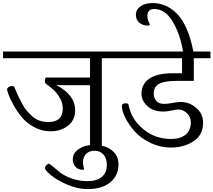

<svg xmlns="http://www.w3.org/2000/svg" viewBox="-33 -992 1414 1272"><path d="M464.8 -261.7Q464.8 -364.3 337.9 -429.7Q350.6 -427.7 396.5 -427.7H563.5V0H641.6V-606.4H745.1V-650.4H-12.7V-606.4H563.5V-478.5H274.4Q264.6 -478.5 264.6 -454.1Q264.6 -441.4 270.5 -437.5Q302.7 -414.1 323.2 -395.5Q343.8 -377 363.3 -343.3Q382.8 -309.6 382.8 -272.5Q382.8 -183.6 287.1 -183.6Q256.8 -183.6 230 -192.4Q203.1 -201.2 181.6 -220.7Q160.2 -240.2 144 -258.8Q127.9 -277.3 111.3 -309.1Q94.7 -340.8 85.4 -360.8Q76.2 -380.9 61.5 -416Q59.6 -421.9 46.9 -421.9Q32.2 -421.9 22.9 -414.6Q13.7 -407.2 13.7 -399.4Q13.7 -394.5 22.9 -367.7Q32.2 -340.8 55.2 -298.8Q78.1 -256.8 109.4 -217.8Q140.6 -178.7 191.9 -150.4Q243.2 -122.1 300.8 -122.1Q369.1 -122.1 417 -158.7Q464.8 -195.3 464.8 -261.7Z M752 96.7Q752 38.1 707 2.9Q662.1 -32.2 586.9 -32.2Q530.3 -32.2 489.7 -5.4Q449.2 21.5 449.2 63.5Q449.2 93.8 467.3 113.3Q485.4 132.8 512.7 132.8Q524.4 132.8 524.4 126Q524.4 125 520.5 112.3Q516.6 99.6 516.6 85Q516.6 48.8 537.1 27.8Q557.6 6.8 592.8 6.8Q630.9 6.8 652.8 32.2Q674.8 57.6 674.8 100.6Q674.8 152.3 641.6 180.2Q608.4 208 545.9 208Q490.2 208 440.9 189.9Q391.6 171.9 364.7 150.4Q337.9 128.9 316.9 110.8Q295.9 92.8 290 92.8Q283.2 92.8 273.9 103Q264.6 113.3 264.6 121.1Q264.6 134.8 303.2 167.5Q341.8 200.2 411.1 230.5Q480.5 260.7 546.9 260.7Q643.6 260.7 697.8 215.8Q752 170.9 752 96.7Z M1312.5 -179.7Q1312.5 -238.3 1267.1 -277.3Q1221.7 -316.4 1165 -316.4Q1141.6 -316.4 1110.4 -310.1Q1079.1 -303.7 1054.7 -303.7Q1019.5 -303.7 1002.4 -323.7Q985.4 -343.8 985.4 -371.1Q985.4 -417 1020 -436.5Q1054.7 -456.1 1139.6 -456.1H1251V-606.4H1361.3V-650.4H719.7V-606.4H1172.9V-506.8H1111.3Q1008.8 -506.8 956.5 -471.2Q904.3 -435.5 904.3 -371.1Q904.3 -325.2 943.4 -289.1Q982.4 -252.9 1050.8 -252.9Q1073.2 -252.9 1104 -259.8Q1134.8 -266.6 1146.5 -266.6Q1181.6 -266.6 1206.5 -241.2Q1231.4 -215.8 1231.4 -179.7Q1231.4 -129.9 1197.3 -100.6Q1163.1 -71.3 1100.6 -71.3Q994.1 -71.3 915.5 -136.7Q836.9 -202.1 818.4 -297.9Q816.4 -307.6 800.8 -307.6Q774.4 -307.6 774.4 -291Q774.4 -257.8 796.9 -212.4Q819.3 -167 858.9 -122.1Q898.4 -77.1 962.9 -45.9Q1027.3 -14.6 1100.6 -14.6Q1184.6 -14.6 1248.5 -55.7Q1312.5 -96.7 1312.5 -179.7Z M1248 -650.4Q1230.5 -743.2 1200.2 -808.6Q1169.9 -874 1132.3 -908.2Q1094.7 -942.4 1057.6 -957Q1020.5 -971.7 978.5 -971.7Q927.7 -971.7 897.5 -949.7Q867.2 -927.7 867.2 -894.5Q867.2 -860.4 890.6 -841.3Q914.1 -822.3 944.3 -822.3Q960 -822.3 960 -831.1L951.2 -849.6Q943.4 -868.2 943.4 -889.6Q943.4 -908.2 954.6 -920.4Q965.8 -932.6 988.3 -932.6Q1060.5 -932.6 1110.4 -850.1Q1160.2 -767.6 1179.7 -650.4Z"/></svg>

Font: Kurale
Style: Regular
Weight: 400
Version: 1.0; ttfautohint (v1.3)